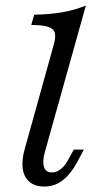

<svg xmlns="http://www.w3.org/2000/svg" viewBox="-20 -661 338 692"><path d="M140.3 11.3Q104.8 11.3 85.1 -6.5Q65.3 -24.2 61.7 -55.2Q58.1 -86.3 69.4 -125L172.6 -496Q181.5 -525 177.8 -541.1Q174.2 -557.3 154 -564.1Q133.9 -571 92.7 -571L103.2 -608.1Q161.3 -608.9 207.3 -617.3Q253.2 -625.8 289.5 -641.1L141.9 -113.7Q132.3 -80.6 138.3 -60.1Q144.4 -39.5 166.9 -39.5Q184.7 -39.5 200.8 -52.8Q216.9 -66.1 229.8 -92.7L246 -121.8H282.3L263.7 -87.1Q248.4 -56.5 229.8 -34.3Q211.3 -12.1 189.5 -0.4Q167.7 11.3 140.3 11.3Z"/></svg>

Font: Playfair 9pt
Style: Italic
Weight: 400
Italic angle: -15.6°
Designer: Claus Eggers Sørensen
Foundry: Claus Eggers Sørensen
Version: Version 2.001;gftools[0.9.30]